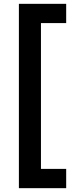

<svg xmlns="http://www.w3.org/2000/svg" viewBox="-20 -794 378 1007"><path d="M194.8 91.8H327.1V192.9H79.1V-773.9H327.1V-672.9H194.8Z"/></svg>

Font: Sarala
Style: Bold
Weight: 700
Designer: Andres Torresi
Foundry: Huerta Tipografica
Version: Version 1.004;PS 001.003;hotconv 1.0.70;makeotf.lib2.5.58329